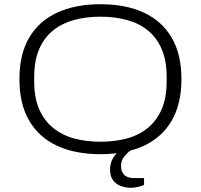

<svg xmlns="http://www.w3.org/2000/svg" viewBox="-20 -718 951 909"><path d="M455 12Q336 12 250 -28Q164 -68 118 -147Q72 -226 72 -343Q72 -461 118 -539.5Q164 -618 250 -658Q336 -698 455 -698Q576 -698 661.5 -658Q747 -618 793 -539.5Q839 -461 839 -343Q839 -226 793 -147Q747 -68 661.5 -28Q576 12 455 12ZM456 -47Q523 -47 580.5 -62.5Q638 -78 680 -112.5Q722 -147 745.5 -201Q769 -255 769 -332V-354Q769 -431 745.5 -485.5Q722 -540 680 -574Q638 -608 580.5 -623.5Q523 -639 456 -639Q388 -639 331 -623.5Q274 -608 231.5 -574Q189 -540 165.5 -485.5Q142 -431 142 -354V-332Q142 -255 165.5 -201Q189 -147 231.5 -112.5Q274 -78 331 -62.5Q388 -47 456 -47ZM599 171Q575 171 552 162.5Q529 154 515 135Q501 116 501 85Q501 54 515 30.5Q529 7 554 -12H597V-5Q583 5 568 23.5Q553 42 553 69Q553 93 567.5 109Q582 125 615 125H662V157Q649 164 630.5 167.5Q612 171 599 171Z"/></svg>

Font: Archivo SemiExpanded ExtraLight
Style: Regular
Weight: 250
Width: 6
Designer: Hector Gatti
Foundry: Omnibus-Type
Version: Version 2.001